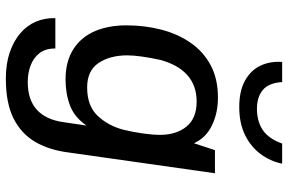

<svg xmlns="http://www.w3.org/2000/svg" viewBox="-180 -594 961 640"><g transform="rotate(90 300.0 -274.5)"><path d="M243 186Q193 186 155 173Q117 160 91 137.5Q65 115 52.5 85.5Q40 56 41 21H142Q142 53 157 73Q172 93 197.5 103Q223 113 254 113Q313 113 346.5 82.5Q380 52 388 -8L399 -83Q372 -43 332.5 -28Q293 -13 246 -13Q185 -13 144.5 -39Q104 -65 84.5 -110.5Q65 -156 65 -216Q65 -276 79 -331Q93 -386 122.5 -429Q152 -472 197.5 -496.5Q243 -521 306 -521Q357 -521 398.5 -501Q440 -481 458 -441L481 -511H558L489 -25Q481 41 453.5 88Q426 135 375 160.5Q324 186 243 186ZM272 -85Q334 -85 367 -120.5Q400 -156 413 -206Q421 -239 425.5 -272Q430 -305 430 -328Q430 -382 402.5 -416Q375 -450 319 -450Q266 -450 231 -419Q196 -388 180 -328Q173 -296 169 -267.5Q165 -239 165 -219Q165 -161 190.5 -123Q216 -85 272 -85ZM337 -592Q284 -592 249.5 -611Q215 -630 199.5 -662.5Q184 -695 187 -735H254Q257 -690 280.5 -670.5Q304 -651 343 -651Q385 -651 414 -670.5Q443 -690 459 -735H526Q518 -695 493.5 -662.5Q469 -630 430 -611Q391 -592 337 -592Z"/></g></svg>

Font: Chivo Mono
Style: Italic
Weight: 400
Italic angle: -8.05°
Monospace: yes
Version: Version 1.008